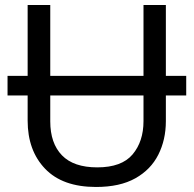

<svg xmlns="http://www.w3.org/2000/svg" viewBox="-20 -734 771 764"><path d="M10 -354V-432H90V-714H180V-432H551V-714H640V-432H721V-354H640V-252Q640 -178 610 -118.5Q580 -59 518.5 -24.5Q457 10 362 10Q229 10 159.5 -62.5Q90 -135 90 -254V-354ZM180 -251Q180 -164 226.5 -116Q273 -68 367 -68Q464 -68 507.5 -119.5Q551 -171 551 -252V-354H180Z"/></svg>

Font: Noto Sans Living
Style: Regular
Weight: 400
Designer: Monotype Design Team
Foundry: Monotype Imaging Inc.
Version: Version 2.013; ttfautohint (v1.8.4.7-5d5b)